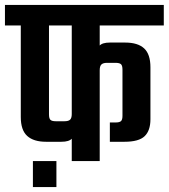

<svg xmlns="http://www.w3.org/2000/svg" viewBox="-40 -651 682 776"><path d="M250 -592H363V0H250ZM44 -591H158V-189Q158 -172 164 -166.5Q170 -161 185 -161H221Q237 -161 243.5 -167.5Q250 -174 250 -190L262 -135Q262 -105 251 -91.5Q240 -78 208 -78H146Q96 -78 70 -101.5Q44 -125 44 -178ZM466 -479Q517 -479 542.5 -455.5Q568 -432 568 -379V-169Q568 -123 544.5 -100.5Q521 -78 463 -78H404V-156H427Q443 -156 449 -161.5Q455 -167 455 -183V-369Q455 -386 449 -391.5Q443 -397 427 -397H392Q377 -397 370 -390.5Q363 -384 363 -367L351 -422Q351 -453 362 -466Q373 -479 404 -479ZM-20 -631H622V-548H-20ZM93 0H188V105H93Z"/></svg>

Font: Teko Light Medium
Style: Regular
Weight: 500
Version: Version 2.000;gftools[0.9.28.dev9+g7d2139d.d20230707]